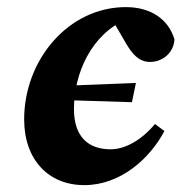

<svg xmlns="http://www.w3.org/2000/svg" viewBox="-20 -519 523 554"><path d="M140.7 -231 360.7 -224.1 372.2 -279.7 149.8 -270.8 140.7 -231ZM223.2 15.2C327.3 15.2 412.3 -60.9 454.4 -141L427.1 -161.2C388.6 -114.9 341.1 -88.2 299.3 -88.2C234.8 -88.2 193.4 -124.4 193.4 -204.2C193.4 -307.3 243.7 -422.2 349.4 -465.4L299.4 -469.9L343.7 -393.6C360.3 -365.7 379.3 -340.3 412.8 -340.3C451 -340.3 481.5 -368.4 483.4 -405.3C466.6 -462.8 415.7 -498.5 343.2 -498.5C177.1 -498.5 49.7 -345.9 49.7 -174.7C49.7 -56.9 121.1 15.2 223.2 15.2Z"/></svg>

Font: Source Serif Variable
Style: Italic
Weight: 389
Italic angle: -12°
Designer: Frank Grießhammer
Foundry: Adobe Systems Incorporated
Version: Version 3.001;hotconv 1.0.111;makeotfexe 2.5.65597